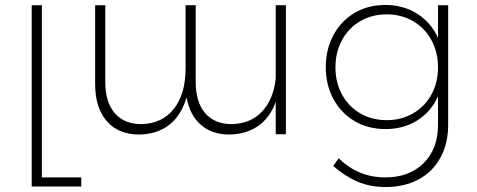

<svg xmlns="http://www.w3.org/2000/svg" viewBox="-20 -542 1926 775"><path d="M149 174H308V211H108V-521H149Z M1134 -521V0H1093V-131Q1070 -67 1022 -33.5Q974 0 906 1Q836 1 791 -38Q746 -77 733 -149Q712 -76 663 -38Q614 0 542 1Q458 1 411 -53Q364 -107 364 -203V-521H405V-211Q405 -130 443 -85.5Q481 -41 551 -41Q635 -43 682 -103Q729 -163 729 -265V-521H770V-211Q770 -130 808 -85.5Q846 -41 916 -41Q992 -43 1038 -92Q1084 -141 1093 -226V-521Z M1789 -521V-38Q1789 38 1757.5 95Q1726 152 1669 182.5Q1612 213 1536 213Q1475 213 1424 191.5Q1373 170 1325 128L1347 97Q1388 136 1434 155Q1480 174 1535 174Q1632 174 1690 116.5Q1748 59 1748 -38V-153Q1720 -91 1664.5 -56Q1609 -21 1536 -21Q1466 -21 1411.5 -53Q1357 -85 1326 -142Q1295 -199 1295 -271Q1295 -343 1326 -400.5Q1357 -458 1411.5 -490Q1466 -522 1535 -522Q1608 -522 1664 -486.5Q1720 -451 1748 -389V-521ZM1748 -270Q1748 -331 1721.5 -380Q1695 -429 1647.5 -456.5Q1600 -484 1541 -484Q1481 -484 1434 -456.5Q1387 -429 1360.5 -380Q1334 -331 1334 -270Q1334 -209 1360.5 -160.5Q1387 -112 1434 -84.5Q1481 -57 1541 -57Q1600 -57 1647.5 -84.5Q1695 -112 1721.5 -160.5Q1748 -209 1748 -270Z"/></svg>

Font: Montserrat arm2 ExtraLight
Style: Regular
Weight: 275
Designer: Julieta Ulanovsky
Foundry: Julieta Ulanovsky
Version: Version 6.000